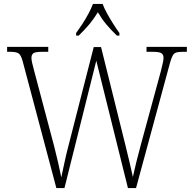

<svg xmlns="http://www.w3.org/2000/svg" viewBox="-20 -951 980 971"><path d="M95 -640Q86 -673 74 -681Q62 -689 31 -689H16V-714H224V-689H194Q158 -689 148.5 -681.5Q139 -674 139 -658Q139 -649 142.5 -633Q146 -617 153 -592L255 -207Q267 -160 274 -128.5Q281 -97 290 -54Q299 -95 306.5 -131Q314 -167 325 -209L454 -713H491L613 -222Q625 -174 634.5 -133.5Q644 -93 652 -56Q659 -89 669.5 -131.5Q680 -174 692 -218L793 -589Q799 -614 803 -631Q807 -648 807 -658Q807 -674 797 -681.5Q787 -689 751 -689H721V-714H925V-689H906Q885 -689 873 -686Q861 -683 854 -671Q847 -659 840 -634L668 0H627L467 -644L306 0H265ZM365 -784Q379 -803 396 -829Q413 -855 427.5 -882Q442 -909 450 -931H499Q507 -909 522 -882Q537 -855 553.5 -829Q570 -803 584 -784V-771H571Q539 -802 517 -828.5Q495 -855 475 -889Q454 -855 432 -828.5Q410 -802 378 -771H365Z"/></svg>

Font: Noto Serif Tamil SemiCondensed ExtraLight
Style: Regular
Weight: 200
Width: 4
Designer: Indian Type Foundry, Tom Grace, and the Monotype Design Team
Foundry: Monotype Imaging Inc.
Version: Version 2.004; ttfautohint (v1.8.4.7-5d5b)